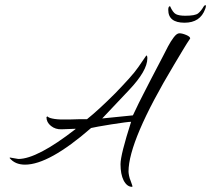

<svg xmlns="http://www.w3.org/2000/svg" viewBox="-20 -640 818 744"><path d="M492 84Q472 84 459 59Q447 35 447 -4Q447 -40 488 -168Q481 -168 462 -165.5Q443 -163 411 -158Q380 -153 360.5 -149.5Q341 -146 333 -144Q170 -2 77 -2Q38 -2 17 -28Q19 -30 20 -29.5Q21 -29 22 -29L51 -24Q124 -24 273 -140V-141L219 -139Q195 -138 177.5 -152Q160 -166 160 -186L162 -188Q162 -189 163 -189L166 -187Q172 -182 192 -179Q212 -176 249 -177L284 -178H317Q362 -214 426 -278Q456 -309 479.5 -335Q503 -361 516 -380L547 -425Q551 -425 551 -414Q551 -366 480 -291L376 -181L495 -193Q503 -209 507.5 -219Q512 -229 518 -241Q524 -253 535 -274.5Q546 -296 565 -333L612 -423L631 -460Q641 -479 653 -495Q665 -511 675 -511Q686 -511 701.5 -504.5Q717 -498 717 -491Q704 -472 688.5 -446Q673 -420 655 -390Q478 -95 478 25Q478 30 480 40.5Q482 51 486 60Q491 73 492.5 78.5Q494 84 492 84ZM695 -552Q632 -552 632 -602Q632 -616 639 -616Q650 -591 662 -585Q674 -579 698 -579Q736 -579 747.5 -588Q759 -597 770 -616Q773 -620 776 -620Q778 -620 778 -617Q778 -615 777 -611Q776 -607 775 -605Q756 -552 695 -552Z"/></svg>

Font: Qwigley
Style: Regular
Weight: 400
Designer: Robert E. Leuschke
Foundry: Robert E. Leuschke
Version: Version 1.010; ttfautohint (v1.8.3)